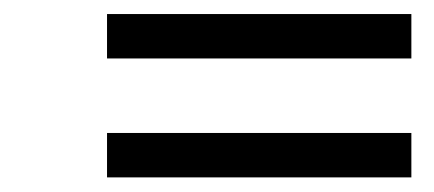

<svg xmlns="http://www.w3.org/2000/svg" viewBox="-20 -439 606 268"><path d="M129.4 -419.4V-357.4H554.2V-419.4ZM129.4 -253.4V-191.4H554.2V-253.4Z"/></svg>

Font: Cardo
Style: Italic
Weight: 400
Designer: David J. Perry
Foundry: David J. Perry
Version: Version 0.99